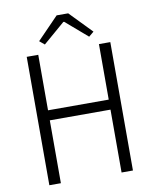

<svg xmlns="http://www.w3.org/2000/svg" viewBox="-103 -1055 906 1131"><g transform="rotate(-10 350.0 -489.0)"><path d="M187 -846 217 -821 347 -933H352L482 -821L512 -846L384 -978H315ZM99 -768V0H168V-376H531V0H599V-768H531V-436H168V-768Z"/></g></svg>

Font: Kawkab Mono Light
Style: Regular
Weight: 300
Monospace: yes
Designer: Abdullah Arif
Foundry: Abdullah Arif
Version: Version 1.000;PS 000.500;hotconv 1.0.88;makeotf.lib2.5.64775